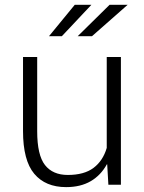

<svg xmlns="http://www.w3.org/2000/svg" viewBox="-20 -764 597 794"><path d="M423.3 -84.5H421.9Q397 -39.1 355 -14.6Q313 9.8 253.4 9.8Q168 9.8 121.6 -45.4Q75.2 -100.6 75.2 -222.2V-528.3H133.8V-221.2Q133.8 -122.6 166 -81.5Q198.2 -40.5 260.3 -40.5Q328.1 -40.5 366.9 -69.8Q405.8 -99.1 421.4 -152.3V-528.3H480V0H428.2ZM433.1 -744.1H507.8L360.4 -614.3H301.3ZM289.1 -744.1H357.9L235.8 -614.3H182.6Z"/></svg>

Font: Franko
Style: Light
Weight: 300
Designer: Google
Version: Version 1.200310; 2013